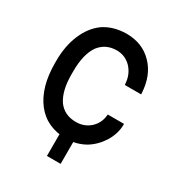

<svg xmlns="http://www.w3.org/2000/svg" viewBox="-164 -669 838 902"><g transform="rotate(30 254.5 -217.5)"><path d="M165 -127Q198.2 -81.1 261.7 -81.1Q305.7 -81.1 337.9 -109.4Q369.1 -138.7 373 -179.7L374 -186.5H461.9V-179.7Q460.9 -131.8 432.6 -85.9Q404.3 -42 362.3 -16.6Q315.4 9.8 261.7 9.8Q155.3 9.8 96.7 -65.4Q38.1 -141.6 38.1 -271.5V-285.2Q38.1 -364.3 64.5 -426.8Q89.8 -488.3 138.7 -524.4Q189.5 -558.6 260.7 -559.6Q348.6 -559.6 403.3 -502Q457 -446.3 461.9 -353.5V-346.7H374L373 -353.5Q370.1 -402.3 337.9 -436.5Q305.7 -468.8 260.7 -468.8Q200.2 -468.8 165 -421.9Q131.8 -372.1 131.8 -282.2V-264.6Q131.8 -175.8 165 -127ZM223.6 -36.1H297.9V125H223.6Z"/></g></svg>

Font: RobotoJAA
Style: Medium
Weight: 500
Version: Version 2.05; 2016-11-05